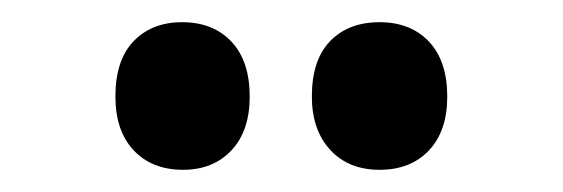

<svg xmlns="http://www.w3.org/2000/svg" viewBox="-20 -768 507 173"><path d="M84 -681Q84 -714 100.5 -731Q117 -748 144 -748Q172 -748 188.5 -730.5Q205 -713 205 -681Q205 -650 188.5 -632.5Q172 -615 145 -615Q117 -615 100.5 -632.5Q84 -650 84 -681ZM261 -681Q261 -714 277.5 -731Q294 -748 322 -748Q350 -748 366.5 -730.5Q383 -713 383 -681Q383 -650 366.5 -632.5Q350 -615 322 -615Q294 -615 277.5 -633Q261 -651 261 -681Z"/></svg>

Font: Noto Sans Display ExtraCondensed
Style: Bold
Weight: 700
Width: 2
Designer: Monotype Design Team
Foundry: Monotype Imaging Inc.
Version: Version 2.003